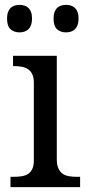

<svg xmlns="http://www.w3.org/2000/svg" viewBox="-20 -764 360 784"><path d="M36.1 -42Q52.7 -42 67.6 -44.2Q82.5 -46.4 93.8 -53.2Q105 -60.1 111.6 -73.5Q118.2 -86.9 118.2 -108.9V-425.8Q118.2 -447.8 111.6 -461.2Q105 -474.6 93.8 -481.9Q82.5 -489.3 67.6 -491.7Q52.7 -494.1 36.1 -494.1H33.2V-536.1H211.9V-113.8Q211.9 -90.3 218.5 -76.2Q225.1 -62 236.1 -54.4Q247.1 -46.9 262.2 -44.4Q277.3 -42 293.9 -42H307.1V0H22.9V-42ZM8.8 -688Q8.8 -703.6 12.7 -714.4Q16.6 -725.1 23.4 -731.7Q30.3 -738.3 39.6 -741.2Q48.8 -744.1 59.6 -744.1Q70.3 -744.1 79.6 -741.2Q88.9 -738.3 95.9 -731.7Q103 -725.1 106.9 -714.4Q110.8 -703.6 110.8 -688Q110.8 -672.9 106.9 -662.1Q103 -651.4 95.9 -644.5Q88.9 -637.7 79.6 -634.8Q70.3 -631.8 59.6 -631.8Q37.6 -631.8 23.2 -644.5Q8.8 -657.2 8.8 -688ZM198.7 -688Q198.7 -703.6 202.6 -714.4Q206.5 -725.1 213.4 -731.7Q220.2 -738.3 229.5 -741.2Q238.8 -744.1 249.5 -744.1Q260.3 -744.1 269.5 -741.2Q278.8 -738.3 285.9 -731.7Q293 -725.1 296.9 -714.4Q300.8 -703.6 300.8 -688Q300.8 -672.9 296.9 -662.1Q293 -651.4 285.9 -644.5Q278.8 -637.7 269.5 -634.8Q260.3 -631.8 249.5 -631.8Q227.5 -631.8 213.1 -644.5Q198.7 -657.2 198.7 -688Z"/></svg>

Font: Droid-TTFautohint Serif
Style: Regular
Weight: 400
Foundry: Ascender Corporation
Version: Version 1.00; ttfautohint (v1.00rc1.4-1a1c-dirty) -l 8 -r 50